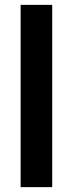

<svg xmlns="http://www.w3.org/2000/svg" viewBox="-20 -770 303 790"><path d="M64.9 -750H194.8V0H64.9Z"/></svg>

Font: Oakes Grotesk
Style: SemiBold
Weight: 600
Designer: Samuel Oakes
Foundry: Samuel Oakes
Version: Version 1.0 | wf-rip DC20170320